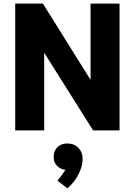

<svg xmlns="http://www.w3.org/2000/svg" viewBox="-20 -720 744 1060"><path d="M640 -700V0H494L224 -429V0H64V-700H217L480 -279V-700ZM436 158Q436 199 412.5 244Q389 289 352 320L297 277Q323 247 341 218Q312 214 294 194.5Q276 175 276 146Q276 113 297 92.5Q318 72 351 72Q389 72 412.5 96Q436 120 436 158Z"/></svg>

Font: Sarabun ExtraBold
Style: Regular
Weight: 800
Version: Version 1.000; ttfautohint (v1.6)